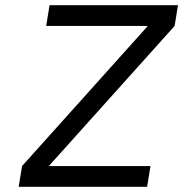

<svg xmlns="http://www.w3.org/2000/svg" viewBox="-20 -720 706 740"><path d="M65 -80 548 -618V-620H158L171 -700H666L653 -620L170 -82V-80H560L547 0H52Z"/></svg>

Font: Be Vietnam
Style: Italic
Weight: 400
Italic angle: -9.33299°
Designer: Gabriel Lam
Foundry: TypeRant
Version: Version 3.000